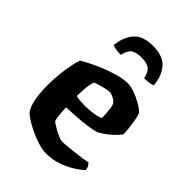

<svg xmlns="http://www.w3.org/2000/svg" viewBox="-208 -800 893 893"><g transform="rotate(45 238.5 -353.0)"><path d="M264 0Q237 0 206 -10Q175 -20 146.5 -34Q118 -48 98 -61.5Q78 -75 73 -82Q57 -104 50 -143.5Q43 -183 43 -226Q43 -264 46.5 -301Q50 -338 56.5 -369Q63 -400 69 -417Q84 -426 111 -440Q138 -454 171.5 -467.5Q205 -481 239.5 -490.5Q274 -500 304 -500Q323 -500 349.5 -490Q376 -480 400.5 -465.5Q425 -451 435 -439Q441 -427 445 -403.5Q449 -380 452 -356Q455 -332 454 -317Q442 -300 424.5 -284Q407 -268 389.5 -256Q372 -244 360 -238Q339 -232 309.5 -228Q280 -224 246 -221.5Q212 -219 177 -218Q178 -186 181 -163Q184 -140 188 -135Q191 -132 202 -125Q213 -118 227 -110.5Q241 -103 254.5 -97.5Q268 -92 276 -92Q289 -92 309.5 -94Q330 -96 353 -98.5Q376 -101 397 -104Q418 -107 432 -110Q437 -105 442 -97Q447 -89 448 -76Q434 -62 406 -44Q378 -26 341.5 -13Q305 0 264 0ZM238 -284Q255 -285 272 -286.5Q289 -288 304.5 -291.5Q320 -295 330 -300Q330 -311 329 -327.5Q328 -344 326 -360Q324 -376 320 -384Q316 -391 306.5 -397.5Q297 -404 287.5 -408Q278 -412 272 -412Q264 -412 247 -408.5Q230 -405 213 -400Q196 -395 187 -391Q182 -378 179.5 -360Q177 -342 176 -323.5Q175 -305 175 -290Q188 -287 205.5 -285.5Q223 -284 238 -284ZM261 -706Q327 -706 357.5 -671.5Q388 -637 393 -579Q388 -576 374.5 -573Q361 -570 338 -570Q331 -605 313.5 -617.5Q296 -630 261 -630Q226 -630 209 -617.5Q192 -605 184 -570Q165 -570 150 -573Q135 -576 129 -579Q134 -635 164 -670.5Q194 -706 261 -706Z"/></g></svg>

Font: Texturina Medium 12pt
Style: Bold
Weight: 700
Version: Version 1.002